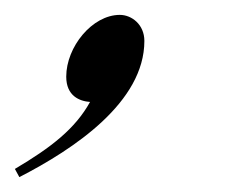

<svg xmlns="http://www.w3.org/2000/svg" viewBox="-115 -129 335 258"><path d="M46 -109C9 -109 -26 -66 -26 -26C-26 0 -8 7 6 8C-14 44 -46 69 -95 98L-89 109C-15 71 79 8 79 -74C79 -96 62 -109 46 -109Z"/></svg>

Font: Romanesco
Style: Regular
Weight: 400
Designer: Astigmatic (AOETI)
Foundry: Astigmatic (AOETI)
Version: Version 1.000